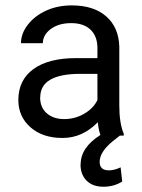

<svg xmlns="http://www.w3.org/2000/svg" viewBox="-20 -484 530 715"><path d="M129.9 -121.6H129.4Q129.4 -83.5 154.3 -62Q179.2 -40.5 219 -40.5Q258.8 -40.5 293.2 -60.3Q327.6 -80.1 342.8 -111.3V-209H279.3Q129.9 -209 129.9 -121.6ZM344.2 -28.8Q287.1 29.8 212.9 29.8Q138.7 29.8 93.5 -10Q48.3 -49.8 48.3 -111.3Q48.3 -186 104.5 -226.8Q160.6 -267.6 263.7 -267.6H342.8V-305.2Q342.8 -349.1 317.1 -373.5Q291.5 -397.9 245.1 -397.9Q198.7 -397.9 169.2 -376Q139.6 -354 139.6 -323.2H58.1Q58.1 -358.9 83.5 -391.8Q108.9 -424.8 151.6 -444.3Q194.3 -463.9 247.1 -463.9Q329.1 -463.9 375.7 -422.9Q422.4 -381.8 424.3 -309.6V-90.3Q424.3 -24.9 440.9 14.2V21H426.3L400.9 41Q351.1 81.5 351.1 118.7Q351.1 150.4 385.3 150.4Q405.8 150.4 429.2 139.2L435.1 191.9Q404.8 211.4 365 211.4Q325.2 211.4 302.5 188.7Q279.8 166 279.8 127.9L280.3 128.4Q280.3 64.9 354 18.6Q347.2 1 344.2 -28.8Z"/></svg>

Font: Yantramanav
Style: Regular
Weight: 400
Version: Version 1.000;PS 1.0;hotconv 1.0.72;makeotf.lib2.5.5900; ttf